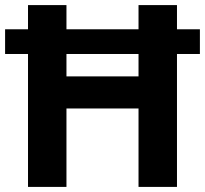

<svg xmlns="http://www.w3.org/2000/svg" viewBox="-20 -734 805 754"><path d="M90 0H241V-308H524V0H675V-522H765V-619H675V-714H524V-619H241V-714H90V-619H0V-522H90ZM241 -434V-522H524V-434Z"/></svg>

Font: Noto Sans Gunjala Gondi
Style: Bold
Weight: 700
Designer: Ek Type
Foundry: Ek Type
Version: Version 1.004